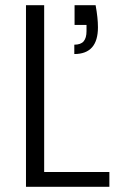

<svg xmlns="http://www.w3.org/2000/svg" viewBox="-20 -719 471 739"><path d="M150 -57H401V0H80V-699H150ZM348 -699Q357 -650 357 -614Q357 -511 266 -511V-547Q291 -547 302 -560Q313 -573 313 -599V-623H267V-699Z"/></svg>

Font: Poppins-Tabular Light
Style: Regular
Weight: 300
Designer: Ninad Kale (Devanagari), Jonny Pinhorn (Latin)
Foundry: Indian Type Foundry
Version: Version 4.004